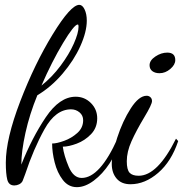

<svg xmlns="http://www.w3.org/2000/svg" viewBox="-20 -734 755 792"><path d="M195 -142Q214 -142 244.5 -153Q275 -164 299 -185.5Q323 -207 323 -238Q323 -258 308 -270.5Q293 -283 273 -283Q209 -283 163.5 -201Q118 -119 84 -16L73 13Q68 22 58.5 26.5Q49 31 39 31Q16 31 10 7Q4 -17 4 -63Q4 -161 63.5 -316Q123 -471 197.5 -592.5Q272 -714 307 -714Q320 -714 329 -695Q338 -676 338 -649Q338 -603 311.5 -544Q285 -485 238 -430Q191 -375 134 -341Q102 -263 85 -186Q68 -109 68 -55Q112 -166 169 -250.5Q226 -335 292 -335Q329 -335 355 -309Q381 -283 381 -246Q381 -207 355.5 -180.5Q330 -154 296.5 -141.5Q263 -129 239 -129Q244 -92 263.5 -46Q283 0 317 0Q392 0 465 -163L475 -153Q461 -104 432 -60Q403 -16 367 11Q331 38 297 38Q262 38 239 8Q216 -22 205.5 -64Q195 -106 195 -142ZM304 -624Q304 -633 301 -633Q286 -633 240 -556.5Q194 -480 151 -381Q195 -416 230 -463Q265 -510 284.5 -554Q304 -598 304 -624Z M597 -465Q597 -485 621 -501Q645 -517 670 -517Q703 -517 703 -486Q703 -467 682.5 -449.5Q662 -432 638 -432Q620 -432 608.5 -440.5Q597 -449 597 -465ZM441 -58Q441 -97 463.5 -166Q486 -235 519.5 -287Q553 -339 585 -339Q594 -339 600.5 -333Q607 -327 607 -317Q607 -303 575 -250Q542 -195 522.5 -151.5Q503 -108 503 -69Q503 -34 514.5 -21.5Q526 -9 552 -9Q630 -9 706 -162L715 -152Q687 -68 632.5 -21Q578 26 518 26Q481 26 461 2.5Q441 -21 441 -58Z"/></svg>

Font: Dancing Script
Style: Regular
Weight: 400
Designer: Pablo Impallari
Foundry: Pablo Impallari
Version: Version 2.000